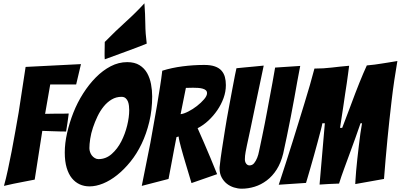

<svg xmlns="http://www.w3.org/2000/svg" viewBox="-20 -1124 2425 1162"><path d="M4 1Q16 -42 27.5 -95.5Q39 -149 50.5 -208Q62 -267 72.5 -327.5Q83 -388 93 -444Q114 -577 135 -719L470 -736L441 -613H284L253 -435Q284 -436 312 -436Q335 -436 359 -436Q383 -436 396 -437Q393 -409 388.5 -382Q384 -355 380 -328Q367 -328 343 -328.5Q319 -329 293.5 -330Q268 -331 236 -332L190 -37Q156 -31 123 -24Q95 -19 62 -12Q29 -5 4 1Z M522 4Q489 4 462 -8.5Q435 -21 415 -45.5Q395 -70 383.5 -108.5Q372 -147 372 -201Q372 -257 386 -319Q400 -381 424 -442Q448 -503 483 -558Q518 -613 560 -655.5Q602 -698 650 -723Q698 -748 750 -748Q795 -748 824.5 -729.5Q854 -711 870.5 -681.5Q887 -652 894 -615Q901 -578 901 -541Q901 -459 883.5 -386.5Q866 -314 837 -253.5Q808 -193 769.5 -145.5Q731 -98 689 -64.5Q647 -31 604 -13.5Q561 4 522 4ZM576 -161Q621 -161 656 -192Q691 -223 714 -268Q737 -313 749.5 -364Q762 -415 762 -457Q762 -469 760.5 -483Q759 -497 754.5 -509Q750 -521 740.5 -529.5Q731 -538 715 -538Q683 -538 656 -522Q629 -506 607.5 -479.5Q586 -453 570 -419.5Q554 -386 542.5 -351.5Q531 -317 526 -284Q521 -251 521 -227Q521 -216 525 -204Q529 -192 536 -183Q543 -174 553.5 -167.5Q564 -161 576 -161ZM614 -765Q613 -776 613 -785Q613 -794 613 -803Q613 -819 613.5 -835.5Q614 -852 614 -870Q682 -939 742 -993Q802 -1047 854 -1104Q859 -1037 859.5 -979Q860 -921 868 -860Q809 -836 741 -811.5Q673 -787 614 -765Z M838 1Q865 -132 890 -259Q899 -313 910 -371.5Q921 -430 930.5 -487.5Q940 -545 948.5 -598.5Q957 -652 962 -696Q1019 -714 1085 -722.5Q1151 -731 1216 -731Q1255 -731 1280.5 -722Q1306 -713 1320.5 -696.5Q1335 -680 1341 -658Q1347 -636 1347 -609Q1347 -569 1333 -530.5Q1319 -492 1295.5 -457.5Q1272 -423 1241.5 -394.5Q1211 -366 1176 -348Q1194 -308 1214.5 -260.5Q1235 -213 1253 -170Q1273 -120 1294 -70L1139 -16Q1119 -80 1103 -136Q1096 -159 1089 -183.5Q1082 -208 1076 -230Q1070 -252 1066 -269.5Q1062 -287 1061 -298L1048 -294Q1042 -262 1033.5 -219Q1025 -176 1018 -136Q1009 -89 1000 -41ZM1073 -433Q1092 -435 1119.5 -449Q1147 -463 1172 -482.5Q1197 -502 1215 -523Q1233 -544 1233 -560Q1233 -571 1226 -577.5Q1219 -584 1206.5 -587.5Q1194 -591 1179 -592Q1164 -593 1148 -593Q1137 -593 1125.5 -592.5Q1114 -592 1105 -592Z M1443 18Q1420 18 1396 10.5Q1372 3 1353 -12Q1334 -27 1321.5 -50Q1309 -73 1309 -104Q1309 -108 1309 -112Q1309 -116 1310 -120Q1314 -161 1323 -219Q1332 -277 1342 -340Q1352 -403 1364 -466.5Q1376 -530 1385.5 -582Q1395 -634 1402 -668.5Q1409 -703 1411 -711Q1432 -713 1461 -716Q1490 -719 1515 -721Q1546 -724 1576 -727Q1550 -606 1530 -508Q1521 -466 1512.5 -424Q1504 -382 1496.5 -347Q1489 -312 1483.5 -286.5Q1478 -261 1474.5 -245Q1471 -229 1466.5 -204.5Q1462 -180 1462 -160Q1462 -144 1470 -133.5Q1478 -123 1490 -123Q1507 -123 1518 -136.5Q1529 -150 1536.5 -169Q1544 -188 1547.5 -207.5Q1551 -227 1554 -238Q1560 -267 1567.5 -302.5Q1575 -338 1582.5 -376.5Q1590 -415 1597.5 -455Q1605 -495 1612 -533Q1629 -621 1645 -715L1797 -725Q1797 -725 1792 -699Q1787 -673 1779 -630Q1771 -587 1761.5 -532Q1752 -477 1740 -417.5Q1728 -358 1716.5 -300.5Q1705 -243 1694 -195Q1680 -138 1654.5 -98Q1629 -58 1594.5 -32Q1560 -6 1521 6Q1482 18 1443 18Z M1667 -6Q1711 -139 1751 -267Q1768 -321 1786 -380Q1804 -439 1822 -497Q1840 -555 1855.5 -609Q1871 -663 1883 -709Q1938 -709 1987 -715Q2036 -721 2093 -726Q2090 -704 2086.5 -676.5Q2083 -649 2078.5 -619Q2074 -589 2069 -557Q2064 -525 2057 -475Q2050 -425 2038 -350H2051Q2080 -426 2099 -476.5Q2118 -527 2130 -559Q2142 -591 2154.5 -621.5Q2167 -652 2178.5 -679.5Q2190 -707 2200 -728Q2225 -730 2247 -733Q2269 -736 2291 -739.5Q2313 -743 2335.5 -746.5Q2358 -750 2385 -755Q2375 -697 2366 -636Q2357 -575 2350 -514.5Q2343 -454 2336.5 -395Q2330 -336 2325 -283Q2313 -159 2304 -41L2130 -10Q2130 -15 2131.5 -37Q2133 -59 2135.5 -91Q2138 -123 2142.5 -162Q2147 -201 2151.5 -240Q2156 -279 2161 -315.5Q2166 -352 2171 -378H2162Q2148 -336 2131 -289.5Q2114 -243 2096.5 -195Q2079 -147 2062 -101Q2045 -55 2032 -13Q1997 -12 1972 -10.5Q1947 -9 1914 -7L1946 -378H1931Q1929 -365 1921 -334.5Q1913 -304 1902.5 -264.5Q1892 -225 1880 -182.5Q1868 -140 1857.5 -103.5Q1847 -67 1840 -43.5Q1833 -20 1832 -17Z"/></svg>

Font: Bangers
Style: Regular
Weight: 400
Designer: vernon adams
Foundry: Vernon Adams
Version: Version 2.000